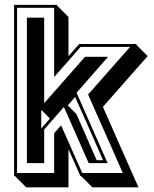

<svg xmlns="http://www.w3.org/2000/svg" viewBox="-20 -717 639 798"><path d="M151.4 -183.1 187.5 -224.1 153.8 -258.8Q151.9 -256.8 151.4 -255.9ZM297.4 -243.2 381.8 -51.3H408.2Q401.4 -66.9 394 -83.5Q386.7 -100.1 379.9 -116.2Q358.9 -164.1 336.2 -215.3Q313.5 -266.6 292 -314Q284.2 -305.2 276.9 -296.1Q269.5 -287.1 261.7 -278.8ZM264.6 -483.4Q273.4 -494.1 283.2 -504.9Q290 -512.2 296.6 -519.8Q303.2 -527.3 309.1 -534.2H547.9L545.9 -531.7L593.8 -483.9L407.7 -272.9Q424.3 -235.4 443.1 -192.4Q461.9 -149.4 481.4 -105.5Q490.7 -85 500.7 -62.3Q510.7 -39.6 520.5 -17.3Q530.3 4.9 539.3 25.1Q548.3 45.4 555.7 61.5H363.8L316.4 14.2H314L264.6 -96.7V61.5H88.9L41.5 14.2H38.6V-696.8H217.3V-693.8L264.6 -646.5ZM91.8 -39.1V-643.6H163.6V-288.1L333.5 -481H429.2L298.3 -331.5L427.2 -39.1H348.6L245.6 -272.5L163.6 -178.7V-39.1ZM205.1 2V-163.1Q213.4 -172.9 220.2 -180.7Q227.1 -188.5 233.9 -196.3L321.8 2H490.2Q475.6 -31.7 457.3 -73.2Q439 -114.7 419.7 -158.2Q400.4 -201.7 381.3 -244.6Q362.3 -287.6 346.2 -324.2L520.5 -522H314.9Q289.1 -492.2 261.5 -460.9Q233.9 -429.7 205.1 -397V-684.6H50.8V2Z"/></svg>

Font: Gondrin
Style: Regular
Weight: 400
Designer: Peter Wiegel, original typeface by Carl Albert Fahrenwaldt 1901
Foundry: Peter Wiegel
Version: Version 1.000 2010 initial release